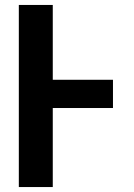

<svg xmlns="http://www.w3.org/2000/svg" viewBox="-20 -755 540 775"><path d="M56 0V-735H193V-433H436V-319H193V0Z"/></svg>

Font: Iosevka Heavy
Style: Regular
Weight: 900
Monospace: yes
Designer: Belleve Invis
Foundry: Belleve Invis
Version: Version 32.5.0; ttfautohint (v1.8.4)